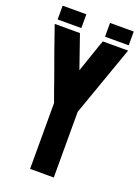

<svg xmlns="http://www.w3.org/2000/svg" viewBox="-150 -862 679 929"><g transform="rotate(20 189.0 -398.0)"><path d="M250 -796H372V-725H250ZM6 -796H128V-725H6ZM130 -700 189 -530Q196 -549 203 -570.5Q210 -592 217 -612Q225 -634 232.5 -657Q240 -680 248 -700H378L250 -338V0H128V-339Q118 -365 108.5 -393Q99 -421 89 -449Q67 -509 43 -576.5Q19 -644 0 -700Z"/></g></svg>

Font: Tschichold
Style: Bold
Weight: 700
Designer: Peter Wiegel
Foundry: Peter Wiegel
Version: Version 1.000; ttfautohint (v1.3)